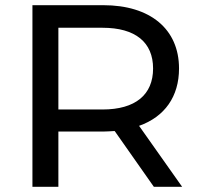

<svg xmlns="http://www.w3.org/2000/svg" viewBox="-20 -720 767 740"><path d="M105 0H205V-213H378C389 -213 403 -214 422 -215L573 0H682L516 -235C615 -270 670 -348 670 -456C670 -608 559 -700 378 -700H105ZM375 -613C502 -613 570 -557 570 -456C570 -355 502 -298 375 -298H205V-613Z"/></svg>

Font: Malon Grotesk Med
Style: Regular
Weight: 500
Designer: Julieta Ulanovsky
Foundry: Julieta Ulanovsky
Version: Version 7.200